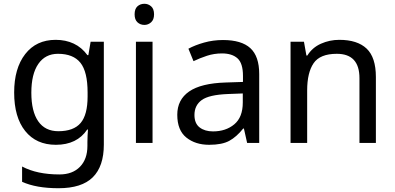

<svg xmlns="http://www.w3.org/2000/svg" viewBox="-20 -757 2092 1017"><path d="M275 -546Q328 -546 370.5 -526Q413 -506 443 -465H448L460 -536H530V9Q530 124 471.5 182Q413 240 290 240Q172 240 97 206V125Q176 167 295 167Q364 167 403.5 126.5Q443 86 443 16V-5Q443 -17 444 -39.5Q445 -62 446 -71H442Q388 10 276 10Q172 10 113.5 -63Q55 -136 55 -267Q55 -395 113.5 -470.5Q172 -546 275 -546ZM287 -472Q220 -472 183 -418.5Q146 -365 146 -266Q146 -167 182.5 -114.5Q219 -62 289 -62Q370 -62 407 -105.5Q444 -149 444 -246V-267Q444 -377 406 -424.5Q368 -472 287 -472Z M745 -737Q765 -737 780.5 -723.5Q796 -710 796 -681Q796 -653 780.5 -639Q765 -625 745 -625Q723 -625 708 -639Q693 -653 693 -681Q693 -710 708 -723.5Q723 -737 745 -737ZM788 -536V0H700V-536Z M1161 -545Q1259 -545 1306 -502Q1353 -459 1353 -365V0H1289L1272 -76H1268Q1233 -32 1194.5 -11Q1156 10 1088 10Q1015 10 967 -28.5Q919 -67 919 -149Q919 -229 982 -272.5Q1045 -316 1176 -320L1267 -323V-355Q1267 -422 1238 -448Q1209 -474 1156 -474Q1114 -474 1076 -461.5Q1038 -449 1005 -433L978 -499Q1013 -518 1061 -531.5Q1109 -545 1161 -545ZM1187 -259Q1087 -255 1048.5 -227Q1010 -199 1010 -148Q1010 -103 1037.5 -82Q1065 -61 1108 -61Q1176 -61 1221 -98.5Q1266 -136 1266 -214V-262Z M1777 -546Q1873 -546 1922 -499.5Q1971 -453 1971 -349V0H1884V-343Q1884 -472 1764 -472Q1675 -472 1641 -422Q1607 -372 1607 -278V0H1519V-536H1590L1603 -463H1608Q1634 -505 1680 -525.5Q1726 -546 1777 -546Z"/></svg>

Font: Noto Sans Soyombo
Style: Regular
Weight: 400
Designer: Monotype Design Team
Foundry: Monotype Imaging Inc.
Version: Version 2.001; ttfautohint (v1.8.4.7-5d5b)